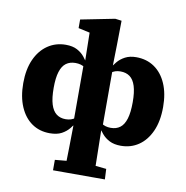

<svg xmlns="http://www.w3.org/2000/svg" viewBox="-98 -807 1087 1123"><g transform="rotate(10 446.0 -245.0)"><path d="M291 223V161L400 151H500L596 161L599 223ZM358 223Q360 149 361 81Q362 13 363 -53L360 -63V-435L365 -441L362 -607L294 -622V-673L496 -713L534 -708L532 -568L529 -428L532 -425V-69L528 -57Q529 8 530.5 78.5Q532 149 533 223ZM234 13Q173 13 127.5 -18.5Q82 -50 56.5 -109Q31 -168 31 -249Q31 -331 57.5 -390Q84 -449 131 -481Q178 -513 238 -513Q279 -513 306 -498.5Q333 -484 350 -462.5Q367 -441 379 -420L409 -418L408 -354Q392 -385 369 -401.5Q346 -418 312 -418Q279 -418 256.5 -401.5Q234 -385 222.5 -348.5Q211 -312 211 -253Q211 -192 222.5 -155Q234 -118 256.5 -101Q279 -84 311 -84Q346 -84 368.5 -102.5Q391 -121 408 -148L409 -82H379Q367 -61 349.5 -39Q332 -17 304.5 -2Q277 13 234 13ZM656 13Q616 13 588.5 -1Q561 -15 543 -37Q525 -59 513 -78H482L483 -144Q501 -114 523.5 -97Q546 -80 580 -80Q613 -80 635.5 -97Q658 -114 669.5 -151.5Q681 -189 681 -250Q681 -309 669.5 -345.5Q658 -382 635.5 -398.5Q613 -415 580 -415Q546 -415 523.5 -396.5Q501 -378 483 -350L482 -414L513 -417Q527 -440 545 -462Q563 -484 590.5 -498.5Q618 -513 656 -513Q718 -513 764 -481.5Q810 -450 835.5 -391.5Q861 -333 861 -253Q861 -168 834 -108.5Q807 -49 761 -18Q715 13 656 13Z"/></g></svg>

Font: Source Serif 4 ExtraBold
Style: Regular
Weight: 800
Designer: Frank Grießhammer
Foundry: Adobe Systems Incorporated
Version: Version 4.004;hotconv 1.0.116;makeotfexe 2.5.65601